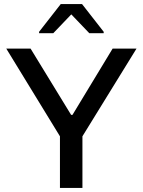

<svg xmlns="http://www.w3.org/2000/svg" viewBox="-20 -928 705 948"><path d="M276 0V-255L11 -688H131L331 -361H338L536 -688H654L387 -255V0ZM173 -764V-771L280 -908H385L492 -771V-764H421L332 -857L243 -764Z"/></svg>

Font: Saira SemiExpanded Medium
Style: Regular
Weight: 500
Width: 6
Designer: Hector Gatti with collaboration of the Omnibus-Type team
Foundry: Omnibus-Type
Version: Version 1.101